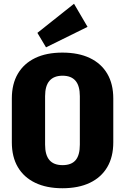

<svg xmlns="http://www.w3.org/2000/svg" viewBox="-20 -991 666 1022"><path d="M312 11Q228 11 167.5 -18Q107 -47 75 -101.5Q43 -156 43 -233V-467Q43 -544 75 -598.5Q107 -653 167 -682Q227 -711 312 -711Q398 -711 458.5 -682Q519 -653 551 -598.5Q583 -544 583 -467V-233Q583 -156 551 -101.5Q519 -47 458.5 -18Q398 11 312 11ZM313 -112Q360 -112 382.5 -138.5Q405 -165 405 -221V-479Q405 -534 382 -561Q359 -588 313 -588Q267 -588 243.5 -561Q220 -534 220 -479V-221Q220 -166 243 -139Q266 -112 313 -112ZM446 -848 225 -739 179 -816 374 -971Z"/></svg>

Font: Pathway Extreme Condensed ExtraBold
Style: Regular
Weight: 800
Width: 3
Version: Version 1.001;gftools[0.9.26]